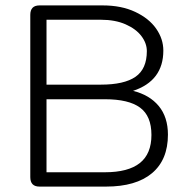

<svg xmlns="http://www.w3.org/2000/svg" viewBox="-20 -690 709 710"><path d="M92 -35V-635Q92 -670 126 -670H360Q429 -670 480 -646Q531 -622 557.5 -584Q584 -546 584 -503Q584 -391 472 -354Q533 -339 567 -298Q601 -257 601 -192Q601 -99 542 -49.5Q483 0 372 0H126Q92 0 92 -35ZM540 -191Q540 -261 498 -292Q456 -323 368 -323H152V-53H368Q454 -53 497 -87Q540 -121 540 -191ZM523 -501Q523 -530 503 -556.5Q483 -583 444.5 -600Q406 -617 353 -617H152V-377H353Q439 -377 481 -406Q523 -435 523 -501Z"/></svg>

Font: SN Pro Light
Style: Regular
Weight: 300
Designer: Tobias Whetton
Foundry: Supernotes
Version: Version 1.002